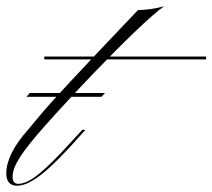

<svg xmlns="http://www.w3.org/2000/svg" viewBox="-89 -582 676 611"><path d="M52 -393V-402H567V-393ZM57 -185Q-1 -120 -25 -82.5Q-49 -45 -49 -20Q-49 3 -31 3Q-12 3 12 -12Q36 -27 71.5 -61.5Q107 -96 161 -156L173 -169H183L174 -159Q93 -67 45.5 -29Q-2 9 -34 9Q-69 9 -69 -30Q-69 -91 0 -169Q20 -193 38 -214.5Q56 -236 79 -261.5Q102 -287 136 -323.5Q170 -360 222 -415Q274 -470 350 -550Q367 -550 389 -553Q411 -556 433 -562Q401 -539 342 -482.5Q283 -426 209 -349Q135 -272 57 -185ZM-5 -274 6 -286H245L234 -274Z"/></svg>

Font: Ballet
Style: Regular
Weight: 400
Designer: Maximiliano R. Sproviero
Foundry: Omnibus-Type
Version: Version 1.100